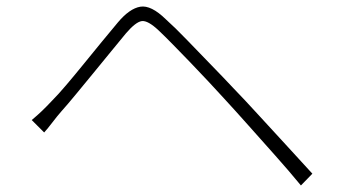

<svg xmlns="http://www.w3.org/2000/svg" viewBox="-20 -633 1040 587"><path d="M77 -266Q95 -281 108.5 -294Q122 -307 138 -324Q157 -343 182.5 -373Q208 -403 236 -437.5Q264 -472 291.5 -505.5Q319 -539 340 -564Q376 -607 409 -612.5Q442 -618 487 -574Q515 -549 552 -510.5Q589 -472 627 -433Q665 -394 693 -364Q727 -329 768.5 -283.5Q810 -238 853.5 -191Q897 -144 935 -102L900 -66Q863 -111 821.5 -157.5Q780 -204 740 -249Q700 -294 665 -332Q644 -355 617 -384Q590 -413 561.5 -442.5Q533 -472 508 -497.5Q483 -523 465 -540Q432 -571 413.5 -568.5Q395 -566 365 -531Q345 -507 319 -475Q293 -443 265 -409Q237 -375 211.5 -344Q186 -313 168 -293Q154 -277 140 -258.5Q126 -240 115 -228Z"/></svg>

Font: Noto Sans KR ExtraLight
Style: Regular
Weight: 250
Designer: Ryoko NISHIZUKA  (kana, bopomofo & ideographs); Paul D. Hunt (Latin, Greek & Cyrillic); Sandoll Communications , Soo-you
Foundry: Adobe
Version: Version 2.004-H2;hotconv 1.0.118;makeotfexe 2.5.65603